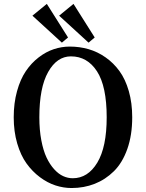

<svg xmlns="http://www.w3.org/2000/svg" viewBox="-20 -947 741 977"><path d="M49.8 0ZM461.9 -730ZM218.3 -927.2 326.2 -756.3 294.9 -730 145 -867.2ZM354 -927.2 461.9 -756.3 430.7 -730 280.8 -867.2ZM344.2 9.8Q303.2 9.8 262.5 -3.4Q221.7 -16.6 183.1 -45.4Q144.5 -74.2 115 -115.2Q85.4 -156.2 67.6 -217Q49.8 -277.8 49.8 -350.1Q49.8 -422.4 66.7 -483.2Q83.5 -543.9 111.6 -585.2Q139.6 -626.5 176.8 -655Q213.9 -683.6 253.9 -696.8Q293.9 -710 335 -710Q384.8 -710 430.7 -696.8Q476.6 -683.6 517.3 -655Q558.1 -626.5 588.1 -585Q618.2 -543.5 635.5 -483.2Q652.8 -422.9 652.8 -350.1Q652.8 -259.3 627.9 -189Q603 -118.7 559.8 -75.9Q516.6 -33.2 461.9 -11.7Q407.2 9.8 344.2 9.8ZM340.8 -660.2Q270 -660.2 225.1 -580.8Q180.2 -501.5 180.2 -350.1Q180.2 -286.1 190.2 -233.4Q200.2 -180.7 216.8 -145.5Q233.4 -110.4 255.6 -85.9Q277.8 -61.5 301.5 -50.8Q325.2 -40 350.1 -40Q427.2 -40 475.1 -119.4Q522.9 -198.7 522.9 -350.1Q522.9 -507.8 473.6 -584Q424.3 -660.2 340.8 -660.2Z"/></svg>

Font: Pfennig
Style: Bold
Weight: 700
Version: Version 20120410 ; ttfautohint (v0.8)